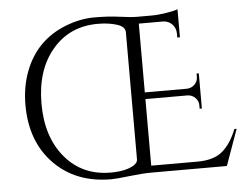

<svg xmlns="http://www.w3.org/2000/svg" viewBox="-52 -782 1100 859"><g transform="rotate(-5 498.5 -352.0)"><path d="M596 0Q556 0 496 7Q436 14 414 14Q255 14 157.5 -86Q60 -186 60 -350Q60 -431 85.5 -499Q111 -567 157 -614Q203 -661 269.5 -687.5Q336 -714 401 -714Q466 -714 514.5 -707Q563 -700 594 -700H656Q687 -700 724 -706Q761 -712 775 -718V-592H763V-610Q763 -634 747 -651Q731 -668 707 -669H597V-360H786Q807 -361 821 -375Q835 -389 835 -410V-424H845V-266H835V-281Q835 -301 821 -315Q807 -329 787 -330H597V-31H805Q878 -31 917 -64Q956 -97 982 -162H992L934 0ZM414 -684Q287 -684 209.5 -592Q132 -500 132 -350Q132 -200 209.5 -108Q287 -16 414 -16Q479 -16 516 -37Q536 -49 536 -64V-636Q536 -661 499 -672.5Q462 -684 414 -684Z"/></g></svg>

Font: Cinzel Decorative
Style: Regular
Weight: 400
Designer: Natanael Gama
Version: Version 1.001;PS 001.001;hotconv 1.0.56;makeotf.lib2.0.21325